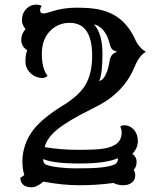

<svg xmlns="http://www.w3.org/2000/svg" viewBox="-20 -790 674 829"><path d="M167.5 -5.9Q139.2 18.6 115.5 18.6Q91.8 18.6 79.8 7.1Q67.9 -4.4 67.9 -22.9Q79.1 -28.3 85 -34.7Q76.7 -59.6 76.7 -94.2Q76.7 -128.9 88.6 -163.8Q100.6 -198.7 124 -229.5Q166 -283.7 265.1 -342.8Q324.2 -382.3 348.6 -422.9Q377.9 -472.7 377.9 -548.8Q377.9 -691.4 280.8 -691.4Q231.4 -691.4 197.3 -657.2Q160.6 -620.6 160.6 -557.1Q160.6 -493.7 185.5 -462.4Q174.3 -453.1 162.4 -453.1Q150.4 -453.1 137.7 -457.8Q125 -462.4 114.3 -471.7Q89.8 -494.1 89.8 -524.7Q89.8 -555.2 97.7 -572.8Q71.8 -589.8 71.8 -617.2Q71.8 -644.5 90.3 -664.1Q74.7 -684.1 74.7 -700.9Q74.7 -717.8 79.3 -729.7Q84 -741.7 92.8 -751Q110.8 -770 136.7 -770Q149.4 -770 160.2 -764.6Q153.3 -755.4 153.3 -745.1Q153.3 -731.9 168 -731.9Q177.7 -731.9 204.1 -740.7Q252.4 -756.8 311 -756.8Q369.6 -756.8 405.5 -749.5Q441.4 -742.2 470.7 -726.1Q529.8 -693.8 563.5 -620.1Q579.1 -584.5 609.9 -566.4Q580.6 -549.8 561 -501Q525.4 -414.1 443.4 -357.4Q415 -338.4 369.6 -316.2Q324.2 -293.9 286.6 -271.5Q249 -249 225.6 -229.5Q182.1 -193.4 172.9 -154.8Q240.7 -143.1 316.9 -143.1Q393.1 -143.1 423.3 -147.7Q453.6 -152.3 471.7 -162.1Q505.4 -179.2 505.4 -217.8Q505.4 -231.9 499.5 -242.2Q502.4 -249 516.1 -249Q529.8 -249 540.3 -243.7Q550.8 -238.3 558.6 -229.5Q575.2 -210 575.2 -180.2Q575.2 -150.4 551.3 -125.5Q569.8 -113.3 569.8 -91.3Q569.8 -69.3 557.1 -56.6Q564 -45.4 564 -33.9Q564 -22.5 559.8 -14.4Q555.7 -6.3 548.8 -1Q534.2 9.8 511.7 9.8Q489.3 9.8 469.7 0Q398.9 9.8 323.5 9.8Q248 9.8 167.5 -5.9ZM386.2 -684.6Q422.4 -644 422.4 -557.6Q422.4 -473.1 408.7 -440.4Q428.2 -444.3 442.4 -481.4Q447.3 -495.1 450 -509.8Q452.6 -524.4 454.3 -532.7Q456.1 -541 460 -547.4Q467.3 -560.1 485.8 -566.4Q466.3 -572.8 461.9 -579.8Q457.5 -586.9 455.6 -593.8L450.7 -610.8Q438.5 -654.3 408.2 -675.3Q397.9 -682.6 386.2 -684.6ZM488.8 -106.9Q437 -84 323.7 -84Q210.4 -84 167.5 -103Q165.5 -100.1 167 -94.2Q168.5 -88.4 172.4 -83.5Q176.3 -78.6 193.6 -74.2Q210.9 -69.8 233.4 -67.4Q267.6 -63 307.6 -63Q347.7 -63 373.3 -64Q398.9 -64.9 421.4 -67.4Q473.6 -73.7 483.9 -87.4Q490.2 -95.7 488.8 -106.9Z"/></svg>

Font: Rye
Style: Regular
Weight: 400
Designer: Nicole Fally
Foundry: Nicole Fally
Version: Version 1.001